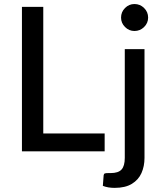

<svg xmlns="http://www.w3.org/2000/svg" viewBox="-20 -752 810 954"><path d="M500 0H89V-718H195V-89H500ZM549.5 181.5Q516 181.5 491 171.5L495 119Q496 111.5 500.8 109.8Q505.5 108 517 108H529.5Q568 108 584 90.2Q600 72.5 600 32.5V-508H698V32.5Q698 74 683 107.8Q668 141.5 635.2 161.5Q602.5 181.5 549.5 181.5ZM648 -598Q621 -598 601.2 -617.8Q581.5 -637.5 581.5 -664.5Q581.5 -692.5 601.2 -712.2Q621 -732 648 -732Q676 -732 696 -712.2Q716 -692.5 716 -664.5Q716 -637.5 696 -617.8Q676 -598 648 -598Z"/></svg>

Font: Verano Sans Medium
Style: Regular
Weight: 500
Designer: Lukasz Dziedzic with Adam Twardoch and Botio Nikoltchev
Foundry: tyPoland Lukasz Dziedzic
Version: Version 3.001;December 28, 2019;FontCreator 12.0.0.2547 64-b